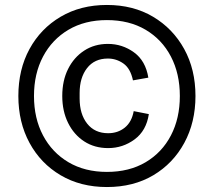

<svg xmlns="http://www.w3.org/2000/svg" viewBox="-20 -742 861 774"><path d="M411 12Q305 12 224.5 -35.5Q144 -83 99 -166Q54 -249 54 -355Q54 -462 99 -544.5Q144 -627 224.5 -674.5Q305 -722 411 -722Q517 -722 597 -674.5Q677 -627 722.5 -544.5Q768 -462 768 -355Q768 -249 723 -166Q678 -83 598 -35.5Q518 12 411 12ZM411 -49Q501 -49 567 -88Q633 -127 669 -196Q705 -265 705 -355Q705 -445 669 -514Q633 -583 567 -622Q501 -661 411 -661Q322 -661 256 -622Q190 -583 153.5 -514Q117 -445 117 -355Q117 -265 153.5 -196Q190 -127 256 -88Q322 -49 411 -49ZM416 -145Q361 -145 319.5 -172Q278 -199 254.5 -246.5Q231 -294 231 -355Q231 -417 254.5 -464Q278 -511 319.5 -538Q361 -565 415 -565Q473 -565 520 -531Q567 -497 578 -429L516 -418Q506 -466 477.5 -486Q449 -506 415 -506Q361 -506 331 -467.5Q301 -429 301 -367V-345Q301 -282 331.5 -243.5Q362 -205 416 -205Q455 -205 483 -227.5Q511 -250 519 -294L580 -282Q570 -215 522.5 -180Q475 -145 416 -145Z"/></svg>

Font: Special Gothic
Style: Regular
Weight: 400
Designer: Alistair McCready
Foundry: Monolith
Version: Version 1.010; ttfautohint (v1.8.4.7-5d5b)